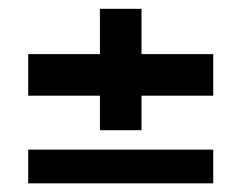

<svg xmlns="http://www.w3.org/2000/svg" viewBox="-20 -536 547 435"><path d="M206.4 -241V-319.2H43.9V-413.4H206.4V-516H300.6V-413.4H463.1V-319.2H300.6V-241ZM43.9 -120.6V-197H463.1V-120.6Z"/></svg>

Font: Big Shoulders Stencil Display SC Thin
Style: Regular
Weight: 100
Designer: Patric King
Foundry: XO Type Co
Version: Version 2.001